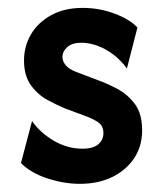

<svg xmlns="http://www.w3.org/2000/svg" viewBox="-20 -449 405 482"><path d="M180.6 12.5Q141 12.5 99.3 -1Q57.6 -14.6 32.6 -39.6L60.4 -145.1Q80.6 -116 114.9 -95.8Q149.3 -75.7 186.8 -75.7Q213.9 -75.7 226.7 -86.8Q239.6 -97.9 239.6 -114.6Q239.6 -133.3 226.4 -142Q213.2 -150.7 200 -155.6L142.4 -177.1Q124.3 -184.7 100 -197.6Q75.7 -210.4 58 -234.4Q40.3 -258.3 40.3 -297.2Q40.3 -332.6 57.6 -362.5Q75 -392.4 108.3 -410.8Q141.7 -429.2 187.5 -429.2Q229.2 -429.2 267.4 -414.9Q305.6 -400.7 325 -379.9L298.6 -277.1Q284 -297.2 264.9 -311.8Q245.8 -326.4 225 -334Q204.2 -341.7 184.7 -341.7Q161.1 -341.7 149 -330.9Q136.8 -320.1 136.8 -305.6Q136.8 -295.1 145.1 -285.1Q153.5 -275 172.2 -268.1L227.1 -247.2Q248.6 -239.6 274.3 -226Q300 -212.5 318.4 -188.2Q336.8 -163.9 336.8 -121.5Q336.8 -81.9 316.7 -51.7Q296.5 -21.5 261.5 -4.5Q226.4 12.5 180.6 12.5Z"/></svg>

Font: Afacad Flux SemiBold
Style: Regular
Weight: 600
Designer: Kristian Moeller
Foundry: Dicotype
Version: Version 1.100